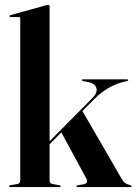

<svg xmlns="http://www.w3.org/2000/svg" viewBox="-20 -762 556 782"><path d="M21 0Q19.5 0 18.2 -1Q17 -2 17 -3.5Q17 -5 18.5 -6.2Q20 -7.5 23.5 -8L50.5 -12.5Q57 -13.5 59.8 -17.5Q62.5 -21.5 62.5 -28V-686Q62.5 -689 61 -690.8Q59.5 -692.5 55.5 -692.5H23Q21 -692.5 19.8 -693.5Q18.5 -694.5 18.5 -696Q18.5 -698 19.8 -699Q21 -700 23 -700.5L165.5 -740Q170.5 -741.5 172.2 -741.8Q174 -742 176.5 -742Q179 -742 180.5 -740.2Q182 -738.5 182 -736V-28.5Q182 -21.5 185 -17.5Q188 -13.5 194 -12.5L221.5 -7.5Q227 -6.5 227 -3.5Q227 0 222.5 0ZM163 -167.5 355.5 -362Q378.5 -384.5 372.5 -403.5Q366.5 -422.5 338.5 -428L319 -431.5Q316 -432.5 314.8 -433.5Q313.5 -434.5 313.5 -435.5Q313.5 -437.5 315 -438.2Q316.5 -439 318.5 -439H496.5Q499.5 -439 500.8 -438.2Q502 -437.5 502 -435.5Q502 -434 500.5 -433Q499 -432 495.5 -431.5Q459 -424 426.5 -406.2Q394 -388.5 364.5 -359L168.5 -161ZM313.5 -313.5 475 -34.5Q482.5 -21.5 490.5 -16.2Q498.5 -11 511 -7.5Q514.5 -6 515.5 -5Q516.5 -4 516.5 -3Q516.5 -1.5 515.5 -0.8Q514.5 0 512.5 0H295.5Q294 0 292.8 -0.8Q291.5 -1.5 291.5 -3.5Q291.5 -5 292.8 -6Q294 -7 297 -7.5L319 -11Q330.5 -13 333.8 -19.2Q337 -25.5 331 -36L228 -226Z"/></svg>

Font: Fraunces 120pt SemiBold
Style: Regular
Weight: 600
Version: Version 1.000;[b76b70a41]